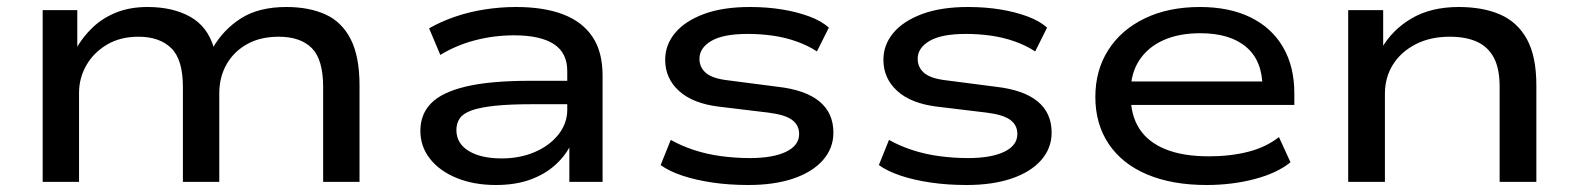

<svg xmlns="http://www.w3.org/2000/svg" viewBox="-20 -520 4511 549"><path d="M102 0V-491H201V-380H197Q217 -415 245.5 -442Q274 -469 313 -484.5Q352 -500 402 -500Q474 -500 524 -472Q574 -444 592 -382H588Q618 -435 669 -467.5Q720 -500 799 -500Q863 -500 910 -479Q957 -458 982.5 -408.5Q1008 -359 1008 -276V0H904V-271Q904 -350 871.5 -382.5Q839 -415 777 -415Q724 -415 686 -393.5Q648 -372 627.5 -335.5Q607 -299 607 -253V0H503V-271Q503 -350 469.5 -382.5Q436 -415 376 -415Q324 -415 286 -392.5Q248 -370 227 -333.5Q206 -297 206 -254V0Z M1398 9Q1335 9 1286 -11Q1237 -31 1209.5 -66Q1182 -101 1182 -146Q1182 -193 1212.5 -224.5Q1243 -256 1312 -272.5Q1381 -289 1497 -289H1619V-222H1501Q1437 -222 1395 -217.5Q1353 -213 1329 -204.5Q1305 -196 1295 -182Q1285 -168 1285 -148Q1285 -110 1320 -88.5Q1355 -67 1415 -67Q1466 -67 1508.5 -85Q1551 -103 1576.5 -135Q1602 -167 1602 -206V-317Q1602 -369 1563.5 -394Q1525 -419 1450 -419Q1393 -419 1339 -405Q1285 -391 1239 -363L1207 -439Q1240 -458 1280.5 -472Q1321 -486 1366 -493Q1411 -500 1455 -500Q1535 -500 1590 -479Q1645 -458 1674 -415Q1703 -372 1703 -304V0H1608V-111L1615 -112Q1599 -77 1569 -49.5Q1539 -22 1496.5 -6.5Q1454 9 1398 9Z M2120 9Q2065 9 2017.5 2Q1970 -5 1932 -17.5Q1894 -30 1869 -48L1898 -120Q1928 -103 1964.5 -91Q2001 -79 2042 -73.5Q2083 -68 2124 -68Q2190 -68 2227.5 -86Q2265 -104 2265 -137Q2265 -162 2245 -177Q2225 -192 2177 -198L2036 -215Q1961 -224 1921.5 -260Q1882 -296 1882 -349Q1882 -392 1910.5 -426Q1939 -460 1993 -480Q2047 -500 2124 -500Q2173 -500 2216 -493Q2259 -486 2294 -473Q2329 -460 2350 -441L2316 -373Q2290 -390 2257.5 -401.5Q2225 -413 2190 -418Q2155 -423 2118 -423Q2048 -423 2014 -403Q1980 -383 1980 -352Q1980 -327 1999 -311Q2018 -295 2064 -290L2203 -272Q2283 -263 2323 -230Q2363 -197 2363 -141Q2363 -96 2333 -62Q2303 -28 2248.5 -9.5Q2194 9 2120 9Z M2744 9Q2689 9 2641.5 2Q2594 -5 2556 -17.5Q2518 -30 2493 -48L2522 -120Q2552 -103 2588.5 -91Q2625 -79 2666 -73.5Q2707 -68 2748 -68Q2814 -68 2851.5 -86Q2889 -104 2889 -137Q2889 -162 2869 -177Q2849 -192 2801 -198L2660 -215Q2585 -224 2545.5 -260Q2506 -296 2506 -349Q2506 -392 2534.5 -426Q2563 -460 2617 -480Q2671 -500 2748 -500Q2797 -500 2840 -493Q2883 -486 2918 -473Q2953 -460 2974 -441L2940 -373Q2914 -390 2881.5 -401.5Q2849 -413 2814 -418Q2779 -423 2742 -423Q2672 -423 2638 -403Q2604 -383 2604 -352Q2604 -327 2623 -311Q2642 -295 2688 -290L2827 -272Q2907 -263 2947 -230Q2987 -197 2987 -141Q2987 -96 2957 -62Q2927 -28 2872.5 -9.5Q2818 9 2744 9Z M3430 9Q3332 9 3260.5 -21Q3189 -51 3150.5 -108Q3112 -165 3112 -243Q3112 -319 3149 -377Q3186 -435 3253.5 -467.5Q3321 -500 3411 -500Q3495 -500 3555.5 -470.5Q3616 -441 3648.5 -385.5Q3681 -330 3681 -253V-220H3191V-287H3613L3590 -269Q3590 -346 3543.5 -385.5Q3497 -425 3412 -425Q3351 -425 3306.5 -405Q3262 -385 3237.5 -347.5Q3213 -310 3213 -257V-248Q3213 -191 3237.5 -152.5Q3262 -114 3312 -93.5Q3362 -73 3437 -73Q3498 -73 3549 -86Q3600 -99 3637 -128L3670 -56Q3632 -25 3567.5 -8Q3503 9 3430 9Z M3835 0V-491H3935V-381H3930Q3961 -435 4016.5 -467.5Q4072 -500 4151 -500Q4220 -500 4269.5 -478.5Q4319 -457 4346 -408Q4373 -359 4373 -276V0H4268V-272Q4268 -324 4251.5 -355Q4235 -386 4203.5 -400.5Q4172 -415 4125 -415Q4069 -415 4027 -393Q3985 -371 3962.5 -334.5Q3940 -298 3940 -252V0Z"/></svg>

Font: Nunito Sans 10pt Expanded Medium
Style: Regular
Weight: 500
Width: 7
Designer: Vernon Adams
Foundry: Vernon Adams
Version: Version 3.101;gftools[0.9.27]